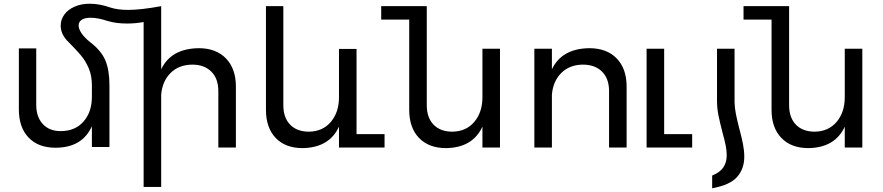

<svg xmlns="http://www.w3.org/2000/svg" viewBox="-20 -790 4729 1028"><path d="M1243 -327V0H1149V-302Q1149 -369 1111.5 -406.5Q1074 -444 1009 -444Q937 -443 893 -399Q849 -355 843 -283V211H749V-672Q704 -664 661 -664Q600 -664 555 -678Q504 -695 465 -695Q434 -695 417.5 -684Q401 -673 401 -654Q401 -635 416.5 -612Q432 -589 463 -564Q522 -519 544 -467Q566 -415 566 -333V-3H472V-114Q420 1 277 1Q185 1 133 -53.5Q81 -108 81 -204V-531H174V-229Q174 -164 209 -126Q244 -88 305 -88Q382 -88 427 -139Q472 -190 472 -272V-334Q472 -384 455.5 -423.5Q439 -463 412.5 -494.5Q386 -526 337 -575Q305 -611 305 -653Q305 -685 324 -711.5Q343 -738 378.5 -754Q414 -770 461 -770Q513 -770 570 -750Q609 -737 666 -737Q734 -737 843 -757V-419Q896 -530 1044 -532Q1137 -532 1190 -477Q1243 -422 1243 -327Z M2039 -72V0H1795V-112Q1743 1 1600 3Q1508 3 1456 -51.5Q1404 -106 1404 -202V-757H1497V-227Q1497 -160 1533.5 -122.5Q1570 -85 1634 -85Q1708 -86 1751.5 -137.5Q1795 -189 1795 -269V-528H1889V-72Z M2657 -529V0H2563V-112Q2511 1 2368 3Q2276 3 2223.5 -51.5Q2171 -106 2171 -202V-685H2021V-757H2265V-227Q2265 -160 2301.5 -122.5Q2338 -85 2402 -85Q2476 -86 2519.5 -137.5Q2563 -189 2563 -269V-529Z M3335 -327V0H3241V-302Q3241 -369 3203.5 -406.5Q3166 -444 3100 -444Q3029 -443 2985 -399Q2941 -355 2935 -283V0H2841V-529H2935V-419Q2988 -530 3135 -532Q3229 -532 3282 -477Q3335 -422 3335 -327Z M3536 -72H3686V0H3442V-529H3536Z M3793 218Q3888 201 3926.5 157.5Q3965 114 3965 49Q3965 17 3958 -19Q3951 -55 3938 -103Q3926 -149 3920 -180.5Q3914 -212 3913 -239V-529H3819V-250Q3819 -211 3826.5 -173.5Q3834 -136 3848 -82Q3860 -39 3865.5 -11Q3871 17 3871 41Q3871 79 3853 106Q3835 133 3793 150Z M4597 -529V0H4503V-112Q4451 1 4308 3Q4216 3 4163.5 -51.5Q4111 -106 4111 -202V-685H3961V-757H4205V-227Q4205 -160 4241.5 -122.5Q4278 -85 4342 -85Q4416 -86 4459.5 -137.5Q4503 -189 4503 -269V-529Z"/></svg>

Font: Montserrat arm2
Style: Regular
Weight: 400
Designer: Julieta Ulanovsky
Foundry: Julieta Ulanovsky
Version: Version 6.000